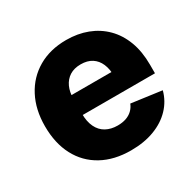

<svg xmlns="http://www.w3.org/2000/svg" viewBox="-127 -687 850 837"><g transform="rotate(-30 298.0 -268.5)"><path d="M307.1 10.3Q222.7 10.3 161.1 -23.7Q99.6 -57.6 66.7 -120.1Q33.7 -182.6 33.7 -268.6Q33.7 -352.1 66.7 -415Q99.6 -478 159.9 -513.2Q220.2 -548.3 301.3 -548.3Q358.9 -548.3 407 -530Q455.1 -511.7 490.5 -476.3Q525.9 -440.9 545.2 -389.6Q564.5 -338.4 564.5 -272V-229H92.8V-328.6H483.4L404.3 -305.2Q404.3 -342.8 392.8 -369.4Q381.3 -396 358.9 -410.4Q336.4 -424.8 303.2 -424.8Q270 -424.8 247.3 -410.4Q224.6 -396 212.6 -369.9Q200.7 -343.8 200.7 -308.1V-236.3Q200.7 -195.8 214.1 -168Q227.5 -140.1 252.4 -126.5Q277.3 -112.8 310.5 -112.8Q334 -112.8 352.8 -119.1Q371.6 -125.5 385 -138.2Q398.4 -150.9 405.3 -168.5L557.1 -147.9Q544.4 -100.1 510.5 -64.5Q476.6 -28.8 425 -9.3Q373.5 10.3 307.1 10.3Z"/></g></svg>

Font: Inter 17pt ExtraBold
Style: Regular
Weight: 800
Version: Version 4.001;git-66647c0bb